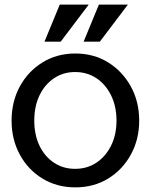

<svg xmlns="http://www.w3.org/2000/svg" viewBox="-20 -795 651 829"><path d="M305 14Q226 14 163.5 -24Q101 -62 65.5 -127.5Q30 -193 30 -274Q30 -356 65.5 -421.5Q101 -487 163.5 -525.5Q226 -564 305 -564Q385 -564 447 -525.5Q509 -487 545 -421.5Q581 -356 581 -274Q581 -193 545 -127.5Q509 -62 447 -24Q385 14 305 14ZM304 -66Q356 -66 396 -92.5Q436 -119 459.5 -166Q483 -213 483 -274Q483 -336 459.5 -383.5Q436 -431 396 -457.5Q356 -484 304 -484Q253 -484 213 -457Q173 -430 150.5 -383Q128 -336 128 -274Q128 -213 150.5 -166Q173 -119 213 -92.5Q253 -66 304 -66ZM242 -615H172L238 -775H363ZM411 -615H341L407 -775H532Z"/></svg>

Font: Faculty Glyphic
Style: Regular
Weight: 400
Designer: Koto Studio, Dylan Young
Foundry: Koto Studio
Version: Version 1.004; ttfautohint (v1.8.4.7-5d5b)